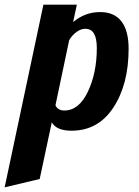

<svg xmlns="http://www.w3.org/2000/svg" viewBox="-111 -557 599 827"><path d="M128 -104Q132 -93 142 -87Q152 -81 166 -81Q229 -81 267.5 -162Q306 -243 306 -350Q306 -391 294 -412Q282 -433 256 -433Q238 -433 219 -419.5Q200 -406 187 -384ZM60 214 -91 250 76 -537H220L204 -462Q229 -483 258 -494Q287 -505 321 -505Q381 -505 412 -465Q443 -425 443 -347Q443 -194 377.5 -94Q312 6 197 6Q165 6 143.5 -3Q122 -12 112 -30Z"/></svg>

Font: Galada
Style: Regular
Weight: 400
Designer: Latin by Pablo Impallari, Bengali by Jeremie Hornus, Yoann Minet, and Juan Bruce
Foundry: black foundry
Version: Version 1.261;PS 1.261;hotconv 1.0.86;makeotf.lib2.5.63406